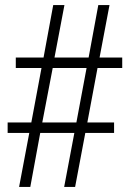

<svg xmlns="http://www.w3.org/2000/svg" viewBox="-20 -734 512 754"><path d="M55 0H99L138 -212H272L232 0H275L315 -212H428V-253H323L363 -467H460V-508H371L410 -714H366L328 -508H194L233 -714H189L151 -508H42V-467H143L103 -253H10V-212H95ZM146 -253 187 -467H320L280 -253Z"/></svg>

Font: Noto Serif Georgian Condensed Light
Style: Regular
Weight: 300
Width: 3
Designer: Monotype Design Team, Akaki Razmadze
Foundry: Google LLC
Version: Version 2.003